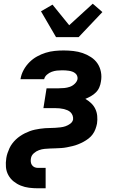

<svg xmlns="http://www.w3.org/2000/svg" viewBox="-20 -800 640 1035"><path d="M184 215Q160 215 136.5 212Q113 209 92 200.5Q71 192 53.5 178Q36 164 25 144Q14 124 12 100.5Q10 77 14 52Q16 39 20.5 25.5Q25 12 31 -1Q37 -14 46 -26Q55 -38 65.5 -48Q76 -58 88.5 -66.5Q101 -75 114 -81.5Q127 -88 140.5 -93Q154 -98 168 -101Q182 -104 196 -106Q210 -108 223.5 -109Q237 -110 250.5 -110Q264 -110 277.5 -111Q291 -112 305.5 -113.5Q320 -115 333 -119.5Q346 -124 358.5 -133Q371 -142 374 -156Q375 -167 371.5 -177Q368 -187 360.5 -194.5Q353 -202 343 -206Q333 -210 322.5 -212.5Q312 -215 301.5 -216Q291 -217 280 -217H214L231 -324H297Q312 -324 327 -325.5Q342 -327 356.5 -332Q371 -337 383 -348.5Q395 -360 398 -374Q399 -384 395.5 -392Q392 -400 385 -405.5Q378 -411 369.5 -414Q361 -417 351.5 -418.5Q342 -420 333 -420.5Q324 -421 314 -421Q300 -421 286.5 -419.5Q273 -418 259 -413Q245 -408 233 -397.5Q221 -387 218 -373H90L91 -376Q95 -400 107.5 -423Q120 -446 138.5 -464.5Q157 -483 179.5 -495.5Q202 -508 226 -515.5Q250 -523 274.5 -525.5Q299 -528 323 -528Q350 -528 376 -525Q402 -522 425.5 -514Q449 -506 470.5 -492Q492 -478 505.5 -458Q519 -438 524 -412.5Q529 -387 524 -360Q522 -345 515.5 -329.5Q509 -314 497 -302Q485 -290 470 -281.5Q455 -273 440 -267Q456 -258 470.5 -244.5Q485 -231 493.5 -213.5Q502 -196 504 -175.5Q506 -155 503 -134Q500 -119 494.5 -104Q489 -89 479.5 -76Q470 -63 457 -53Q444 -43 430 -35.5Q416 -28 401 -22Q386 -16 371 -12.5Q356 -9 341 -6Q326 -3 311 -2Q296 -1 281 -0.5Q266 0 251 0.5Q236 1 220.5 2.5Q205 4 190 9.5Q175 15 162.5 26Q150 37 147 52Q145 62 146 72Q147 82 152 89.5Q157 97 165.5 101Q174 105 184 105H226V215ZM282 -600 201 -739 263 -775 353 -664 480 -780 532 -735 404 -600Z"/></svg>

Font: Iosevka Aile Extrabold
Style: Italic
Weight: 800
Italic angle: -9°
Designer: Belleve Invis
Foundry: Belleve Invis
Version: Version 31.1.0; ttfautohint (v1.8.4)